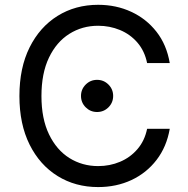

<svg xmlns="http://www.w3.org/2000/svg" viewBox="-20 -757 770 787"><path d="M382.3 9.8Q289.1 9.8 216.1 -35.4Q143.1 -80.6 101.3 -164.3Q59.6 -248 59.6 -363.3Q59.6 -479 101.3 -562.7Q143.1 -646.5 216.1 -691.9Q289.1 -737.3 382.3 -737.3Q456.1 -737.3 517.8 -708.7Q579.6 -680.2 621.3 -627Q663.1 -573.7 675.8 -498.5H583Q572.8 -548.3 543.2 -582.5Q513.7 -616.7 471.7 -634Q429.7 -651.4 382.3 -651.4Q316.9 -651.4 264.2 -618.2Q211.4 -585 180.7 -520.8Q149.9 -456.5 149.9 -363.3Q149.9 -270.5 180.9 -206.3Q211.9 -142.1 264.6 -109.1Q317.4 -76.2 382.3 -76.2Q430.2 -76.2 471.9 -93.8Q513.7 -111.3 543.2 -145.5Q572.8 -179.7 583 -229H675.8Q663.1 -155.3 621.8 -101.6Q580.6 -47.9 518.8 -19Q457 9.8 382.3 9.8ZM377.9 -297.9Q350.6 -297.9 331.3 -317.1Q312 -336.4 312 -363.8Q312 -391.1 331.3 -410.4Q350.6 -429.7 377.9 -429.7Q405.3 -429.7 424.6 -410.4Q443.8 -391.1 443.8 -363.8Q443.8 -336.4 424.6 -317.1Q405.3 -297.9 377.9 -297.9Z"/></svg>

Font: Inter-Regular
Style: Regular
Weight: 400
Designer: Rasmus Andersson
Foundry: rsms
Version: Version 4.000;git-a52131595